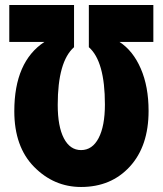

<svg xmlns="http://www.w3.org/2000/svg" viewBox="-20 -734 650 765"><path d="M210 -316Q210 -489 275 -546V-714H17V-567H157Q37 -488 37 -291Q37 -149 116 -69Q195 11 303 11Q423 11 497.5 -70.5Q572 -152 572 -292Q572 -389 541 -460.5Q510 -532 456 -567H591V-714H334V-546Q398 -490 398 -318Q398 -232 373 -184Q348 -136 303 -136Q259 -136 234.5 -183Q210 -230 210 -316Z"/></svg>

Font: Noto Sans Display Condensed Black
Style: Regular
Weight: 900
Width: 3
Designer: Monotype Design team
Foundry: Monotype Imaging Inc.
Version: 1.000